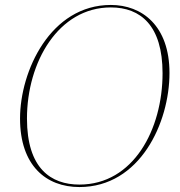

<svg xmlns="http://www.w3.org/2000/svg" viewBox="-20 -745 729 776"><path d="M301 11C546 11 665 -249 665 -450C665 -641 554 -725 428 -725C184 -725 61 -458 61 -266C61 -76 166 11 301 11ZM301 1C186 1 89 -64 89 -266C89 -494 216 -715 428 -715C548 -715 637 -642 637 -449C637 -222 519 1 301 1Z"/></svg>

Font: Noto Serif Display Thin
Style: Italic
Weight: 100
Italic angle: -12°
Designer: Monotype Design Team
Foundry: Monotype Imaging Inc.
Version: Version 2.009